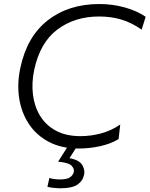

<svg xmlns="http://www.w3.org/2000/svg" viewBox="-20 -746 762 978"><path d="M382.5 10.5Q292.5 10.5 228.5 -23.5Q164.5 -57.5 126.5 -115.5Q88.5 -173.5 77.5 -247Q66.5 -320.5 83.5 -399.5Q117 -559.5 223.2 -642.5Q329.5 -725.5 487 -725.5Q553.5 -725.5 616 -708Q678.5 -690.5 722 -660.5L701.5 -595Q650 -631 597.8 -646.5Q545.5 -662 485 -662Q360.5 -662 272 -595.5Q183.5 -529 154 -389Q140.5 -325 147.8 -264.8Q155 -204.5 184 -156.5Q213 -108.5 264.5 -80.5Q316 -52.5 390.5 -52.5Q441.5 -52.5 493.8 -66.2Q546 -80 592.5 -111.5L584 -37.5Q543.5 -13 489.2 -1.2Q435 10.5 382.5 10.5ZM289.5 213Q275 213 253.8 211Q232.5 209 221.5 205.5L231.5 160.5Q238 163 252.5 165.5Q267 168 284.5 168Q321 168 336.5 157.2Q352 146.5 356 129.5Q359.5 114.5 345 98.5Q330.5 82.5 276 77.5L335.5 -16.5H376L372 0L334 59.5Q385 69.5 399.2 94.8Q413.5 120 408.5 143.5Q401.5 176.5 373.8 194.8Q346 213 289.5 213Z"/></svg>

Font: Commissioner Light
Style: Italic
Weight: 300
Italic angle: -12°
Designer: Kostas Bartsokas
Foundry: Kostas Bartsokas
Version: Version 1.000; ttfautohint (v1.8.3)